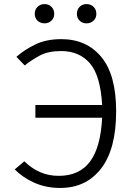

<svg xmlns="http://www.w3.org/2000/svg" viewBox="-20 -905 655 935"><path d="M278.5 -714.4Q401 -714.4 473.3 -627.7Q545.6 -541 545.6 -363.1Q545.6 -179.5 472.6 -84.6Q399.5 10.3 273.3 10.3Q204.1 10.3 147.2 -15.1Q90.3 -40.5 51.8 -80L98.5 -119.5Q134.9 -84.1 175.9 -66.4Q216.9 -48.7 266.2 -48.7Q366.2 -48.7 418.2 -117.9Q470.3 -187.2 477.4 -331.8H152.3V-393.8H477.4Q469.2 -537.4 417.7 -596.9Q366.2 -656.4 277.4 -656.4Q215.4 -656.4 174.6 -634.9Q133.8 -613.3 100.5 -586.2L60 -628.2Q96.9 -661.5 150.8 -687.9Q204.6 -714.4 278.5 -714.4ZM197.4 -791.3Q176.4 -791.3 162.8 -804.4Q149.2 -817.4 149.2 -837.4Q149.2 -858.5 162.8 -871.8Q176.4 -885.1 197.4 -885.1Q216.9 -885.1 230.5 -871.8Q244.1 -858.5 244.1 -837.4Q244.1 -817.4 230.5 -804.4Q216.9 -791.3 197.4 -791.3ZM401 -791.3Q381 -791.3 367.7 -804.4Q354.4 -817.4 354.4 -837.4Q354.4 -858.5 367.7 -871.8Q381 -885.1 401 -885.1Q422.1 -885.1 435.6 -871.8Q449.2 -858.5 449.2 -837.4Q449.2 -817.4 435.6 -804.4Q422.1 -791.3 401 -791.3Z"/></svg>

Font: Fira Code Light
Style: Regular
Weight: 300
Monospace: yes
Designer: Carrois Corporate, Edenspiekermann AG, Nikita Prokopov
Foundry: Carrois Corporate, Edenspiekermann AG, Nikita Prokopov
Version: Version 6.000; ttfautohint (v1.8.2) -l 8 -r 50 -G 200 -x 14 